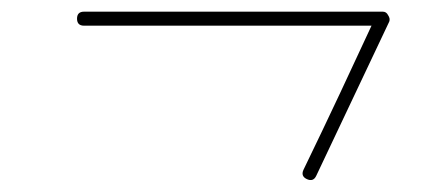

<svg xmlns="http://www.w3.org/2000/svg" viewBox="-20 -296 731 329"><path d="M124 -252Q112 -252 112 -264Q112 -276 124 -276Q252 -276 380 -276Q508 -276 636 -276Q642 -276 645 -270Q649 -264 647 -259Q616 -193 584.5 -127Q553 -61 522 5Q517 16 506 11Q495 6 500 -5Q532 -71 563 -137Q594 -203 625 -270Q626 -272 629 -269.5Q632 -267 635 -264Q637 -260 638 -256Q639 -252 636 -252Q508 -252 380 -252Q252 -252 124 -252Q124 -252 124 -252Q124 -252 124 -252Z"/></svg>

Font: FRB American Cursive Light
Style: Italic
Weight: 300
Italic angle: -25°
Version: Version 2.0;Modular Font Editor K font №1